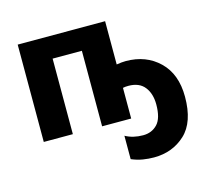

<svg xmlns="http://www.w3.org/2000/svg" viewBox="-111 -679 1139 1046"><g transform="rotate(-15 459.0 -156.0)"><path d="M567 -549H74V0H238V-426H403V0H567V-173Q580 -176 598 -176Q659 -176 689 -138Q719 -100 719 -39Q719 39 687.5 72Q656 105 607 105Q550 105 507 81V213Q540 227 571.5 232Q603 237 633 237Q738 237 809.5 170.5Q881 104 881 -39Q881 -167 807 -238.5Q733 -310 619 -310Q597 -310 567 -305Z"/></g></svg>

Font: Noto Sans UI Extra
Style: Regular
Weight: 800
Designer: Monotype Design Team
Foundry: Monotype Imaging Inc.
Version: Version 1.901